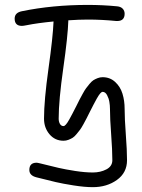

<svg xmlns="http://www.w3.org/2000/svg" viewBox="-20 -606 580 786"><path d="M40 -529.8Q40 -554.2 69.8 -560.1Q195.3 -585.9 339.8 -585.9Q400.4 -585.9 460 -580.1Q474.6 -578.6 482.4 -570.3Q490.2 -562 490.2 -549.8Q490.2 -520 460 -520H456.1Q396.5 -525.9 339.8 -525.9Q304.7 -525.9 259.8 -522.9Q257.8 -458 239 -326.4Q220.2 -194.8 220.2 -120.1Q220.2 -107.9 225.3 -98.9Q230.5 -89.8 240.2 -89.8Q244.1 -89.8 250 -96.4Q255.9 -103 263.9 -117.4Q272 -131.8 277.3 -142.3Q282.7 -152.8 293 -172.9Q302.2 -191.4 305.9 -198.7Q309.6 -206.1 318.4 -221.9Q327.1 -237.8 332.3 -244.6Q337.4 -251.5 346.2 -262.2Q355 -272.9 362.3 -277.6Q369.6 -282.2 379.6 -286.1Q389.6 -290 399.9 -290Q430.2 -290 451.4 -270.5Q472.7 -251 481.4 -222.4Q490.2 -193.8 490.2 -160.2Q490.2 -120.1 495.1 -55.2Q500 9.8 500 49.8Q500 101.1 458.7 130.6Q417.5 160.2 359.9 160.2Q326.7 160.2 281.5 153.1Q236.3 146 208.3 139.4Q180.2 132.8 129.9 120.1Q100.1 112.8 100.1 89.8Q100.1 60.1 129.9 60.1Q133.3 60.1 145 63Q193.8 75.2 220.2 81.3Q246.6 87.4 287.4 93.8Q328.1 100.1 359.9 100.1Q391.1 100.1 415.5 87.4Q439.9 74.7 439.9 49.8Q439.9 9.8 435.1 -55.2Q430.2 -120.1 430.2 -160.2Q430.2 -174.3 427.7 -189Q425.3 -203.6 418.2 -216.8Q411.1 -230 399.9 -230Q396 -230 390.1 -223.4Q384.3 -216.8 376.2 -202.4Q368.2 -188 362.8 -177.5Q357.4 -167 347.2 -147Q337.9 -128.4 334.2 -121.1Q330.6 -113.8 321.8 -97.9Q313 -82 307.9 -75.2Q302.7 -68.4 293.9 -57.6Q285.2 -46.9 277.8 -42.2Q270.5 -37.6 260.5 -33.7Q250.5 -29.8 240.2 -29.8Q205.1 -29.8 182.6 -56.4Q160.2 -83 160.2 -120.1Q160.2 -194.8 178.5 -325.2Q196.8 -455.6 199.2 -518.1Q133.3 -511.7 89.8 -502.9Q75.2 -500 69.8 -500Q40 -500 40 -529.8Z"/></svg>

Font: Pecita
Style: Book
Weight: 400
Width: 6
Version: Version 3.4.1